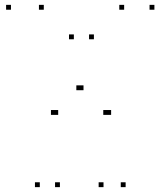

<svg xmlns="http://www.w3.org/2000/svg" viewBox="-20 -760 660 790"><path d="M496.9 10V-10H476.9V10ZM615.3 -720V-740H595.3V-720ZM490.8 -720V-740H470.8V-720ZM437.2 -287.3V-307.3H417.2V-287.3ZM424.9 -287.3V-307.3H404.9V-287.3ZM366.4 -598.4V-618.4H346.4V-598.4ZM283.9 -598.4V-618.4H263.9V-598.4ZM219.4 -287.3V-307.3H199.4V-287.3ZM209.6 -287.3V-307.3H189.6V-287.3ZM160.2 -720V-740H140.2V-720ZM25.1 -720V-740H5.1V-720ZM143.8 10V-10H123.8V10ZM226.5 10V-10H206.5V10ZM314.1 -388.8V-408.8H294.1V-388.8ZM323.6 -388.8V-408.8H303.6V-388.8ZM405.9 10V-10H385.9V10Z"/></svg>

Font: Monaspace Argon Dots Var
Style: Regular
Weight: 400
Designer: Riley Cran and the Lettermatic Team
Version: Version 1.100 (Monaspace Argon Dots)